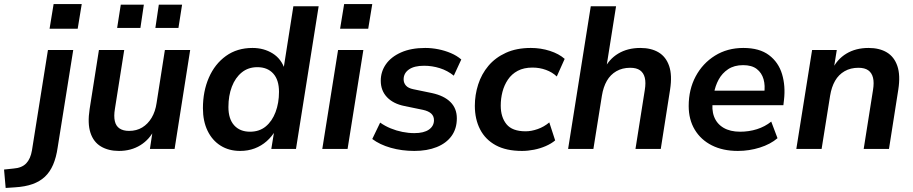

<svg xmlns="http://www.w3.org/2000/svg" viewBox="-129 -736 4515 949"><path d="M116 -594 136 -716H275L255 -594ZM-101 193 -109 102 -62 97Q-21 94 0.5 71.5Q22 49 29 7L108 -489H233L156 -7Q149 42 133.5 78Q118 114 93 137.5Q68 161 31.5 174Q-5 187 -56 190Z M459 10Q407 10 370 -12Q333 -34 318 -80Q303 -126 314 -197L360 -489H485L439 -198Q433 -162 438.5 -137.5Q444 -113 462 -101Q480 -89 509 -89Q546 -89 574 -106Q602 -123 620.5 -154Q639 -185 645 -227L686 -489H811L734 0H612L627 -99H636Q611 -47 565 -18.5Q519 10 459 10ZM639 -598 656 -713H771L753 -598ZM450 -598 468 -713H582L565 -598Z M1058 10Q1003 10 961.5 -16Q920 -42 897 -89.5Q874 -137 874 -201Q874 -285 903.5 -352.5Q933 -420 988 -459.5Q1043 -499 1119 -499Q1175 -499 1218.5 -472Q1262 -445 1279 -392L1272 -393L1321 -705H1446L1334 0H1212L1227 -92H1233Q1215 -61 1189 -38Q1163 -15 1130 -2.5Q1097 10 1058 10ZM1107 -85Q1153 -85 1184.5 -111Q1216 -137 1233 -182Q1250 -227 1250 -282Q1250 -341 1221.5 -372.5Q1193 -404 1143 -404Q1098 -404 1066 -378Q1034 -352 1017 -307.5Q1000 -263 1000 -207Q1000 -148 1028.5 -116.5Q1057 -85 1107 -85Z M1552 -594 1572 -716H1711L1691 -594ZM1464 0 1542 -489H1667L1589 0Z M1919 10Q1857 10 1802.5 -5.5Q1748 -21 1711 -49L1750 -130Q1774 -113 1802 -101.5Q1830 -90 1860 -84Q1890 -78 1919 -78Q1966 -78 1991 -95.5Q2016 -113 2016 -142Q2016 -162 2002.5 -174.5Q1989 -187 1962 -193L1870 -212Q1815 -223 1784 -255.5Q1753 -288 1753 -337Q1753 -382 1778.5 -418.5Q1804 -455 1853.5 -477Q1903 -499 1973 -499Q2005 -499 2037.5 -492.5Q2070 -486 2099.5 -473.5Q2129 -461 2151 -442L2114 -362Q2083 -387 2045 -399Q2007 -411 1967 -411Q1918 -411 1892 -392.5Q1866 -374 1866 -344Q1866 -326 1877.5 -313Q1889 -300 1914 -295L2006 -276Q2066 -263 2097.5 -231.5Q2129 -200 2129 -151Q2129 -100 2103 -64Q2077 -28 2029.5 -9Q1982 10 1919 10Z M2451 10Q2373 10 2321.5 -18Q2270 -46 2244 -96.5Q2218 -147 2218 -213Q2218 -267 2234.5 -318.5Q2251 -370 2285 -410.5Q2319 -451 2371.5 -475Q2424 -499 2495 -499Q2544 -499 2589 -484.5Q2634 -470 2662 -445L2623 -358Q2601 -379 2569.5 -390.5Q2538 -402 2503 -402Q2460 -402 2430 -386Q2400 -370 2381.5 -342.5Q2363 -315 2354.5 -282Q2346 -249 2346 -214Q2346 -157 2374.5 -122Q2403 -87 2469 -87Q2497 -87 2528.5 -98Q2560 -109 2586 -131L2615 -42Q2596 -26 2568.5 -14Q2541 -2 2510.5 4Q2480 10 2451 10Z M2679 0 2791 -705H2916L2866 -390H2855Q2880 -443 2926.5 -471Q2973 -499 3036 -499Q3090 -499 3126.5 -477Q3163 -455 3178.5 -409.5Q3194 -364 3183 -293L3137 0H3012L3058 -291Q3064 -328 3058 -352Q3052 -376 3034.5 -388.5Q3017 -401 2986 -401Q2947 -401 2917.5 -384Q2888 -367 2870.5 -336.5Q2853 -306 2846 -263L2804 0Z M3518 10Q3444 10 3389.5 -17.5Q3335 -45 3305 -95Q3275 -145 3275 -212Q3275 -294 3309.5 -358.5Q3344 -423 3405 -461Q3466 -499 3545 -499Q3625 -499 3672 -463.5Q3719 -428 3736.5 -369.5Q3754 -311 3746 -242L3743 -216H3375L3385 -288H3665L3648 -273Q3654 -313 3645 -344.5Q3636 -376 3611.5 -395Q3587 -414 3544 -414Q3500 -414 3470 -394Q3440 -374 3423 -342.5Q3406 -311 3400 -275L3395 -244Q3387 -195 3400.5 -159.5Q3414 -124 3447 -104.5Q3480 -85 3529 -85Q3573 -85 3612.5 -97.5Q3652 -110 3683 -135L3714 -53Q3679 -23 3626.5 -6.5Q3574 10 3518 10Z M3807 0 3885 -489H4007L3991 -390H3983Q4008 -443 4054.5 -471Q4101 -499 4164 -499Q4218 -499 4254.5 -477Q4291 -455 4306.5 -409.5Q4322 -364 4311 -293L4265 0H4140L4186 -291Q4192 -328 4186 -352Q4180 -376 4162.5 -388.5Q4145 -401 4114 -401Q4075 -401 4045.5 -384Q4016 -367 3998.5 -336.5Q3981 -306 3974 -263L3932 0Z"/></svg>

Font: Nunito Sans 12pt ExtraLight 12pt
Style: Bold Italic
Weight: 700
Italic angle: -9°
Version: Version 3.101;gftools[0.9.27]